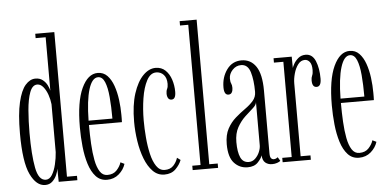

<svg xmlns="http://www.w3.org/2000/svg" viewBox="-51 -851 1951 963"><g transform="rotate(-5 924.0 -369.5)"><path d="M140 10Q95.5 10 65.8 -52Q36 -114 36 -259Q36 -356 49.8 -414.8Q63.5 -473.5 86.5 -499.8Q109.5 -526 137 -526Q159.5 -526 174 -514.2Q188.5 -502.5 196.2 -487Q204 -471.5 206.5 -459.5V-728H156V-750H252V-22H302.5V0H208.5L207.5 -66Q206 -52.5 198.2 -34.8Q190.5 -17 176.2 -3.5Q162 10 140 10ZM145.5 -16Q164.5 -16 177.2 -37Q190 -58 197.2 -88.8Q204.5 -119.5 206.5 -149.5V-391Q204 -414.5 195.8 -438.5Q187.5 -462.5 174 -479Q160.5 -495.5 143.5 -495.5Q119 -495.5 106 -460.8Q93 -426 88.5 -371Q84 -316 84 -256.5Q84 -146.5 96.5 -81.2Q109 -16 145.5 -16Z M451.5 11Q417.5 11 395.2 -13.2Q373 -37.5 360.5 -77.5Q348 -117.5 343 -165.8Q338 -214 338 -262.5Q338 -391.5 369.5 -459.2Q401 -527 450.5 -527Q479.5 -527 498.8 -507Q518 -487 529.5 -454.5Q541 -422 546 -383.2Q551 -344.5 551 -307Q551 -297.5 551 -288.5Q551 -279.5 550.5 -270.5H384.5Q384.5 -222 387 -176Q389.5 -130 396.5 -93.2Q403.5 -56.5 417.5 -34.8Q431.5 -13 455 -13Q485.5 -13 502.5 -31.8Q519.5 -50.5 525.5 -70.5L545 -61Q536 -32 511.2 -10.5Q486.5 11 451.5 11ZM450.5 -505.5Q420.5 -505.5 403.2 -450Q386 -394.5 384.5 -292.5H504.5Q504.5 -353 500.2 -401.2Q496 -449.5 484.2 -477.5Q472.5 -505.5 450.5 -505.5Z M740.5 10Q706.5 10 682.2 -14.8Q658 -39.5 642.2 -80.2Q626.5 -121 619 -170Q611.5 -219 611.5 -267Q611.5 -350.5 630.2 -408.5Q649 -466.5 678.8 -496.8Q708.5 -527 742 -527Q772 -527 791.5 -508.2Q811 -489.5 820.5 -460.2Q830 -431 830 -399.5Q830 -361.5 808.5 -361.5Q797 -361.5 791.5 -370.5Q786 -379.5 786 -393.5Q786 -407.5 790.8 -417Q795.5 -426.5 795.5 -442Q795.5 -471.5 780.8 -487.8Q766 -504 743 -504Q714 -504 695.5 -469.2Q677 -434.5 668.5 -380.5Q660 -326.5 660 -269.5Q660 -228.5 663.8 -183.8Q667.5 -139 676.5 -100.2Q685.5 -61.5 702 -37.2Q718.5 -13 744 -13Q772 -13 787.8 -30Q803.5 -47 810 -68.5L827 -56Q818 -32 796.8 -11Q775.5 10 740.5 10Z M883 0V-22H924.5V-728H883V-750H968.5V-22H1011V0Z M1159.5 10Q1119 10 1091.8 -19.5Q1064.5 -49 1064.5 -114.5Q1064.5 -161 1081.2 -192Q1098 -223 1122.5 -244.2Q1147 -265.5 1171.5 -282.8Q1196 -300 1212.5 -319Q1229 -338 1229 -364Q1229 -423 1216.8 -463.2Q1204.5 -503.5 1170.5 -503.5Q1145 -503.5 1127 -484Q1109 -464.5 1109 -441Q1109 -425 1113.2 -416.2Q1117.5 -407.5 1117.5 -393.5Q1117.5 -380 1112.2 -370.8Q1107 -361.5 1095 -361.5Q1073 -361.5 1073 -400Q1073 -451 1100.5 -489Q1128 -527 1174.5 -527Q1221 -527 1247.5 -488Q1274 -449 1274 -366V-50.5Q1274 -32 1279.5 -25.5Q1285 -19 1293.5 -19Q1300 -19 1305.5 -21.8Q1311 -24.5 1313.5 -27L1325 -8Q1319.5 -3 1308 1Q1296.5 5 1282.5 5Q1263 5 1249 -6.2Q1235 -17.5 1234 -43.5Q1229 -28 1211 -9Q1193 10 1159.5 10ZM1167.5 -16Q1186 -16 1200 -29.5Q1214 -43 1221.5 -61.2Q1229 -79.5 1229 -94V-312Q1228 -298 1210.2 -282.5Q1192.5 -267 1170 -246Q1147.5 -225 1130.5 -194.8Q1113.5 -164.5 1113.5 -120.5Q1113.5 -70.5 1126 -43.2Q1138.5 -16 1167.5 -16Z M1336 0V-22H1383.5V-501.5H1336V-523.5H1427.5L1428 -466.5Q1429 -471.5 1437 -486.2Q1445 -501 1460.2 -514Q1475.5 -527 1497.5 -527Q1531.5 -527 1546.8 -490.2Q1562 -453.5 1562 -401.5Q1562 -361.5 1539 -361.5Q1516.5 -361.5 1516.5 -396Q1516.5 -410 1521.2 -420Q1526 -430 1526 -448Q1526 -476 1515.8 -488.8Q1505.5 -501.5 1491.5 -501.5Q1471 -501.5 1457 -483Q1443 -464.5 1435.8 -438.2Q1428.5 -412 1428.5 -389.5V-22H1478V0Z M1720 11Q1686 11 1663.8 -13.2Q1641.5 -37.5 1629 -77.5Q1616.5 -117.5 1611.5 -165.8Q1606.5 -214 1606.5 -262.5Q1606.5 -391.5 1638 -459.2Q1669.5 -527 1719 -527Q1748 -527 1767.2 -507Q1786.5 -487 1798 -454.5Q1809.5 -422 1814.5 -383.2Q1819.5 -344.5 1819.5 -307Q1819.5 -297.5 1819.5 -288.5Q1819.5 -279.5 1819 -270.5H1653Q1653 -222 1655.5 -176Q1658 -130 1665 -93.2Q1672 -56.5 1686 -34.8Q1700 -13 1723.5 -13Q1754 -13 1771 -31.8Q1788 -50.5 1794 -70.5L1813.5 -61Q1804.5 -32 1779.8 -10.5Q1755 11 1720 11ZM1719 -505.5Q1689 -505.5 1671.8 -450Q1654.5 -394.5 1653 -292.5H1773Q1773 -353 1768.8 -401.2Q1764.5 -449.5 1752.8 -477.5Q1741 -505.5 1719 -505.5Z"/></g></svg>

Font: Imbue 50pt ExtraLight
Style: Regular
Weight: 200
Designer: Tyler Finck
Foundry: Etcetera Type Company
Version: Version 1.102; ttfautohint (v1.8.3)